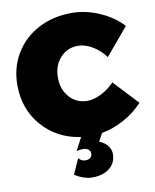

<svg xmlns="http://www.w3.org/2000/svg" viewBox="-101 -784 893 1107"><g transform="rotate(-10 345.5 -230.5)"><path d="M15.1 -352.1Q15.1 -453.6 64 -535.2Q112.8 -616.7 199.5 -662.4Q286.1 -708 395 -708Q475.6 -708 556.4 -673.1Q637.2 -638.2 690.9 -580.1L557.1 -420.9Q525.9 -463.9 482.2 -489.5Q438.5 -515.1 397.9 -515.1Q335 -515.1 293.9 -469.7Q252.9 -424.3 252.9 -355Q252.9 -284.2 293.9 -238.5Q335 -192.9 397.9 -192.9Q435.5 -192.9 479.2 -214.6Q522.9 -236.3 557.1 -272.9L690.9 -129.9Q644 -78.6 580.1 -43.5Q516.1 -8.3 448.2 3.9L422.9 50.8Q452.6 61.5 470.7 84Q488.8 106.4 488.8 133.8Q488.8 185.5 450.7 216.3Q412.6 247.1 348.1 247.1Q325.7 247.1 297.9 237.8Q270 228.5 247.1 212.9L287.1 123Q303.2 143.1 328.1 143.1Q345.2 143.1 355.7 134Q366.2 125 366.2 109.9Q366.2 94.2 354.5 85.2Q342.8 76.2 323.2 76.2Q308.1 76.2 286.1 81.1L325.2 5.9Q187 -13.7 101.1 -112.3Q15.1 -210.9 15.1 -352.1Z"/></g></svg>

Font: Trueno Black
Style: Regular
Weight: 900
Designer: Julieta Ulanovsky
Foundry: Julieta Ulanovsky
Version: Version 3.001b | FøM Fix